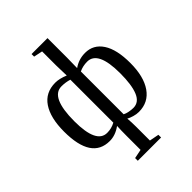

<svg xmlns="http://www.w3.org/2000/svg" viewBox="-254 -819 1156 1156"><g transform="rotate(-45 324.0 -240.5)"><path d="M439.5 9.8Q419.4 9.8 397.7 3.4Q376 -2.9 361.3 -11.2Q364.3 23.9 364.3 58.1V178.2L424.8 189.9V212.9H226.6V189.9L284.7 178.2V58.6Q284.7 10.3 286.6 -23.9Q240.7 9.8 191.4 9.8Q36.6 9.8 36.6 -225.1Q36.6 -342.3 80.1 -406.7Q123.5 -471.2 208 -471.2Q242.2 -471.2 287.1 -452.6L284.7 -541V-660.2L228.5 -671.9V-693.8H364.3V-526.4L362.8 -439.9Q406.7 -471.2 461.4 -471.2Q531.7 -471.2 571.5 -410.9Q611.3 -350.6 611.3 -234.9Q611.3 -120.1 566.2 -55.2Q521 9.8 439.5 9.8ZM124.5 -225.1Q124.5 -36.1 215.3 -36.1Q252.9 -36.1 284.7 -53.7V-419.4Q253.4 -429.2 218.3 -429.2Q124.5 -429.2 124.5 -225.1ZM524.4 -234.9Q524.4 -424.8 433.1 -424.8Q395.5 -424.8 364.3 -409.7V-45.4Q376.5 -38.6 396.5 -34.7Q416.5 -30.8 433.1 -30.8Q481 -30.8 502.7 -83.3Q524.4 -135.7 524.4 -234.9Z"/></g></svg>

Font: Tinos
Style: Regular
Weight: 400
Designer: Steve Matteson
Foundry: Monotype Imaging Inc.
Version: Version 1.23